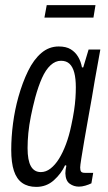

<svg xmlns="http://www.w3.org/2000/svg" viewBox="-20 -720 422 752"><path d="M122 12Q89 12 67 -3.5Q45 -19 34.5 -51Q24 -83 24 -133Q24 -183 31 -236.5Q38 -290 52 -340Q68 -397 90 -442Q112 -487 142 -512.5Q172 -538 210 -538Q239 -538 257 -527Q275 -516 286 -497.5Q297 -479 301 -456H306L327 -526H373L351 -404Q347 -378 340 -338.5Q333 -299 325 -254.5Q317 -210 310 -169Q303 -128 298.5 -99.5Q294 -71 294 -64Q294 -53 297.5 -48Q301 -43 313 -43H345L338 -2Q328 3 314.5 7Q301 11 289 11Q269 11 253 -0.5Q237 -12 236 -41Q236 -48 237 -55Q238 -62 240 -71L235 -73Q220 -40 191 -14Q162 12 122 12ZM140 -46Q160 -46 178 -60Q196 -74 211 -98Q226 -122 238.5 -155.5Q251 -189 259 -228Q266 -260 270 -286.5Q274 -313 275.5 -335.5Q277 -358 277 -378Q277 -412 271 -435Q265 -458 252.5 -470Q240 -482 219 -482Q197 -482 178 -464.5Q159 -447 144.5 -414.5Q130 -382 118 -338Q108 -300 101 -265Q94 -230 91 -199Q88 -168 88 -140Q88 -92 101 -69Q114 -46 140 -46ZM154 -651 163 -700H354L346 -651Z"/></svg>

Font: Archivo ExtraCondensed Light
Style: Italic
Weight: 300
Width: 2
Italic angle: -10°
Designer: Hector Gatti
Foundry: Omnibus-Type
Version: Version 2.001